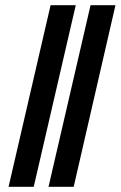

<svg xmlns="http://www.w3.org/2000/svg" viewBox="-20 -720 465 740"><path d="M13 0 175 -700H272L110 0ZM167 0 329 -700H425L264 0Z"/></svg>

Font: Junicode SmExp
Style: Bold Italic
Weight: 700
Width: 6
Italic angle: -11°
Designer: Peter S. Baker
Version: Version 2.205; ttfautohint (v1.8.4)